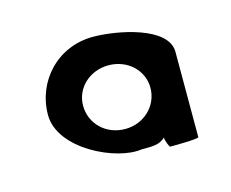

<svg xmlns="http://www.w3.org/2000/svg" viewBox="-52 -837 484 402"><g transform="rotate(-15 190.0 -636.0)"><path d="M43 -634C43 -559 159 -505 214 -514C235 -514 253 -513 265 -526C265 -520 271 -504 273 -504C276 -504 335 -504 335 -508V-693C335 -748 227 -768 176 -768C100 -768 43 -708 43 -634ZM119 -634C119 -672 151 -702 192 -702C233 -702 265 -672 265 -634C265 -595 233 -564 192 -564C150 -564 119 -595 119 -634Z"/></g></svg>

Font: Ampere
Style: SCExt
Weight: 400
Version: Version 1